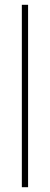

<svg xmlns="http://www.w3.org/2000/svg" viewBox="-20 -780 207 800"><path d="M97 0V-760H71V0Z"/></svg>

Font: Noto Sans Ethiopic ExtraCondensed Thin
Style: Regular
Weight: 100
Width: 2
Designer: Monotype Design Team
Foundry: Monotype Imaging Inc.
Version: Version 2.102